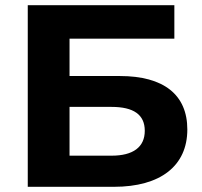

<svg xmlns="http://www.w3.org/2000/svg" viewBox="-20 -720 778 740"><path d="M87 0H419C599 0 702 -81 702 -221C702 -355 611 -427 442 -427H248V-571H652V-700H87ZM248 -120V-308H410C495 -308 538 -278 538 -216C538 -153 493 -120 410 -120Z"/></svg>

Font: Talent SemiBold
Style: Bold
Weight: 700
Designer: Mike Powis
Version: Version 1.001;hotconv 1.0.109;makeotfexe 2.5.65596